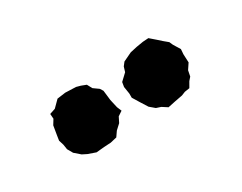

<svg xmlns="http://www.w3.org/2000/svg" viewBox="-37 -883 554 439"><g transform="rotate(-30 240.0 -663.5)"><path d="M321 -587 307 -596 295 -600 282 -611 270 -630 259 -648V-659L256 -678L258 -690L275 -706L279 -719L286 -728L309 -739L327 -743L345 -746L360 -747L375 -734L385 -725L397 -715L401 -706L412 -688L411 -675L412 -653L402 -638L399 -623L392 -615L384 -601L371 -599L361 -595L340 -591ZM127 -580 107 -587 95 -593 80 -606 72 -620 70 -633 66 -646 68 -659 72 -683 80 -696 79 -709 94 -714 111 -731 133 -734 161 -733 172 -730 185 -725 192 -712 206 -702 211 -694 213 -677 214 -668 219 -646 224 -634 212 -626 205 -612 192 -600 183 -587 166 -583 148 -582Z"/></g></svg>

Font: Winky Rough SemiBold
Style: Regular
Weight: 600
Designer: Simon Atzbach
Foundry: typofactur
Version: Version 1.206; ttfautohint (v1.8.4.7-5d5b)